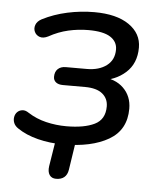

<svg xmlns="http://www.w3.org/2000/svg" viewBox="-48 -538 599 721"><g transform="rotate(5 251.0 -178.0)"><path d="M190 140Q173 140 165 128Q157 116 160 95L182 -42H257L235 102Q232 121 220.5 130.5Q209 140 190 140ZM205 9Q155 9 109.5 -2.5Q64 -14 32 -36Q20 -44 15.5 -55Q11 -66 13 -77.5Q15 -89 22.5 -96.5Q30 -104 41.5 -105.5Q53 -107 66 -98Q97 -78 134.5 -69Q172 -60 211 -60Q278 -60 317 -79Q356 -98 356 -147Q356 -177 334 -195Q312 -213 268 -213H185Q168 -213 158.5 -220.5Q149 -228 149 -241Q149 -260 160 -270.5Q171 -281 190 -281H269Q315 -281 343.5 -302.5Q372 -324 372 -363Q372 -393 345.5 -410Q319 -427 263 -427Q225 -427 187.5 -418.5Q150 -410 114 -390Q96 -381 82.5 -385.5Q69 -390 63 -402.5Q57 -415 62 -429Q67 -443 84 -452Q127 -474 177.5 -485Q228 -496 279 -496Q363 -496 410 -463.5Q457 -431 457 -378Q457 -318 418 -283Q379 -248 320 -243L325 -256Q379 -254 410 -223.5Q441 -193 441 -146Q441 -66 376.5 -28.5Q312 9 205 9Z"/></g></svg>

Font: Nunito Medium
Style: Italic
Weight: 500
Designer: Vernon Adams
Foundry: Vernon Adams
Version: Version 3.601